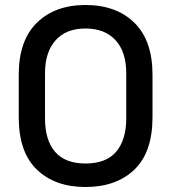

<svg xmlns="http://www.w3.org/2000/svg" viewBox="-20 -734 685 768"><path d="M322 14Q200 14 127.5 -55.5Q55 -125 55 -265V-435Q55 -572 127.5 -643Q200 -714 322 -714Q445 -714 517.5 -643Q590 -572 590 -435V-265Q590 -125 517.5 -55.5Q445 14 322 14ZM322 -80Q405 -80 445 -127.5Q485 -175 485 -261V-441Q485 -527 442 -573.5Q399 -620 322 -620Q244 -620 202 -572.5Q160 -525 160 -441V-261Q160 -173 200.5 -126.5Q241 -80 322 -80Z"/></svg>

Font: Space Grotesk Medium
Style: Regular
Weight: 500
Designer: Florian Karsten
Foundry: Florian Karsten
Version: Version 2.000